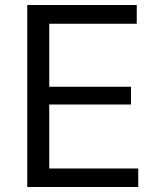

<svg xmlns="http://www.w3.org/2000/svg" viewBox="-20 -748 638 768"><path d="M89 0H533V-74H177V-330H504V-401H177V-653H527V-728H89Z"/></svg>

Font: Wafeq
Style: Regular
Weight: 400
Designer: Rasmus Andersson & Azza Alameddine
Foundry: Google & TypeTogether
Version: Version 3.000;FEAKit 1.0